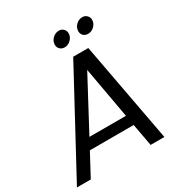

<svg xmlns="http://www.w3.org/2000/svg" viewBox="-217 -1014 1090 1156"><g transform="rotate(-30 328.0 -436.0)"><path d="M494.1 0 465.8 -154.8H161.1L78.1 0H-18.1L356 -692.9H460.9L589.8 0ZM340.8 -767.1Q321.3 -767.1 308.6 -779.3Q295.9 -791.5 295.9 -810.1Q295.9 -835 314.9 -853.5Q334 -872.1 358.9 -872.1Q377.9 -872.1 390.4 -859.6Q402.8 -847.2 402.8 -829.1Q402.8 -804.2 383.5 -785.6Q364.3 -767.1 340.8 -767.1ZM503.9 -767.1Q483.9 -767.1 471.4 -779.1Q459 -791 459 -810.1Q459 -835 478 -853.5Q497.1 -872.1 522 -872.1Q540.5 -872.1 553.2 -859.6Q565.9 -847.2 565.9 -829.1Q565.9 -804.2 546.6 -785.6Q527.3 -767.1 503.9 -767.1ZM453.1 -226.1 389.2 -582 199.2 -226.1Z"/></g></svg>

Font: SVN-Poppins
Style: Italic
Weight: 400
Italic angle: -10°
Designer: Ninad Kale (Devanagari), Jonny Pinhorn (Latin)
Foundry: Indian Type Foundry
Version: Version 3.002 2017